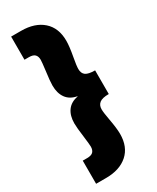

<svg xmlns="http://www.w3.org/2000/svg" viewBox="-276 -968 1037 1272"><g transform="rotate(-30 242.0 -332.0)"><path d="M332 -178Q332 -153 343 -94Q357 -18 357 24Q357 123 296 177Q235 231 130 231H54V54H88Q120 54 133.5 40Q147 26 147 0Q147 -16 139 -80Q129 -154 129 -187Q129 -246 156 -283.5Q183 -321 237 -331V-333Q183 -343 156 -380.5Q129 -418 129 -477Q129 -510 139 -584Q147 -648 147 -664Q147 -690 133.5 -704Q120 -718 88 -718H54V-895H130Q235 -895 296 -841Q357 -787 357 -688Q357 -646 343 -570Q332 -511 332 -486Q332 -453 352.5 -438Q373 -423 424 -423V-242Q374 -242 353 -225.5Q332 -209 332 -178Z"/></g></svg>

Font: Poppins Black A&M
Style: Regular
Weight: 900
Designer: Ninad Kale (Devanagari), Jonny Pinhorn (Latin)
Foundry: Indian Type Foundry
Version: 4.004